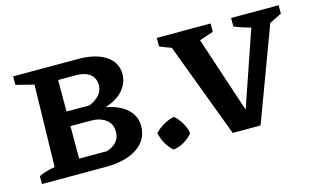

<svg xmlns="http://www.w3.org/2000/svg" viewBox="-71 -720 1487 913"><g transform="rotate(-15 673.0 -263.0)"><path d="M425 -275Q492 -262 529 -228.5Q566 -195 566 -145Q566 -77 508.5 -38.5Q451 0 350 0H39V-39Q53 -46 76 -53Q99 -60 118 -62L127 -466L39 -488V-530H358Q445 -530 494.5 -497Q544 -464 544 -407Q544 -362 512.5 -326.5Q481 -291 425 -275ZM329 -458H241V-303H354Q422 -332 422 -384Q422 -420 397.5 -439Q373 -458 329 -458ZM341 -231H241V-71H377Q443 -91 443 -150Q443 -189 414.5 -210Q386 -231 341 -231Z M687 4Q644 -32 632 -92Q650 -112 675.5 -126.5Q701 -141 728 -146Q749 -127 763.5 -102Q778 -77 782 -51Q765 -30 739.5 -15Q714 0 687 4Z M978 0 803 -466Q776 -475 746 -488V-530H1011V-489L942 -466L1066 -91L1193 -461Q1151 -472 1112 -488V-530H1346V-489L1286 -459L1115 0Z"/></g></svg>

Font: Piazzolla SC SemiBold
Style: Regular
Weight: 600
Designer: Juan Pablo del Peral
Foundry: Huerta Tipografica
Version: Version 1.330